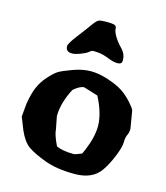

<svg xmlns="http://www.w3.org/2000/svg" viewBox="-102 -732 715 826"><g transform="rotate(15 255.5 -319.0)"><path d="M161.6 -483.4Q133.8 -483.4 133.3 -508.3Q133.3 -520.5 164.6 -561Q195.8 -601.6 211.2 -623.3Q226.6 -645 235.6 -649.2Q244.6 -653.3 270.5 -653.3Q296.4 -653.3 306.2 -649.9Q315.9 -646.5 315.9 -634.3Q315.9 -622.1 327.9 -602.1Q339.8 -582 357.9 -563.5Q376 -544.9 379.4 -527.1Q382.8 -509.3 379.4 -501.5Q376 -493.7 359.6 -493.7Q343.3 -493.7 317.1 -504.2Q291 -514.6 270 -516.4Q249 -518.1 244.1 -517.1Q239.3 -516.1 230.2 -508.3Q221.2 -500.5 198 -491.9Q174.8 -483.4 161.6 -483.4ZM314 -336.9Q314 -336.9 250.5 -356.4Q231.4 -356 204.1 -332Q168.9 -264.6 168.9 -206.5L180.2 -147.9Q180.2 -128.9 203.1 -80.6Q231.4 -67.4 278.8 -67.4H281.7Q288.1 -67.4 315.9 -79.1Q351.1 -154.3 351.1 -209.5Q351.1 -211.9 351.1 -213.9Q349.1 -270.5 314 -336.9ZM475.6 -314 488.8 -234.9V-234.4Q488.8 -218.8 482.4 -206.1Q476.1 -193.4 476.1 -171.9Q476.1 -150.4 458.7 -107.9Q441.4 -65.4 422.4 -38.1Q387.2 14.6 306.6 14.6Q226.1 14.6 171.9 -5.9Q117.7 -26.4 91.8 -44.9Q65.9 -63.5 45.9 -108.9L23.4 -165.5L28.8 -223.6Q36.1 -269.5 48.6 -298.8Q61 -328.1 84.2 -354Q107.4 -379.9 123 -389.6Q138.7 -399.4 181.6 -415Q224.6 -430.7 261 -430.7Q297.4 -430.7 339.8 -416.5Q382.3 -402.3 405.8 -386.7Q429.2 -371.1 450.2 -348.1Q471.2 -325.2 475.6 -314Z"/></g></svg>

Font: Drukaatie burti
Style: Bold
Weight: 700
Version: Version 0.14